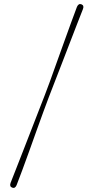

<svg xmlns="http://www.w3.org/2000/svg" viewBox="-20 -776 456 937"><path d="M218.5 -302.5Q208.5 -276.5 193 -234Q177.5 -191.5 159.2 -140.8Q141 -90 122.8 -39Q104.5 12 88.2 55.8Q72 99.5 61 127.5Q53.5 145.5 39 139.5Q25 134 32 115.5Q44 85.5 61.2 41.2Q78.5 -3 98.2 -53.5Q118 -104 137.2 -153.8Q156.5 -203.5 172.5 -244.8Q188.5 -286 198.5 -311.5Q208.5 -336.5 223.5 -378.2Q238.5 -420 256.5 -470.2Q274.5 -520.5 293 -571.8Q311.5 -623 327.8 -667.8Q344 -712.5 355.5 -742.5Q363.5 -760.5 377.5 -755Q392 -749 384.5 -731Q373.5 -703 356.5 -659.5Q339.5 -616 320 -565Q300.5 -514 281 -463.8Q261.5 -413.5 245 -371Q228.5 -328.5 218.5 -302.5Z"/></svg>

Font: Fraunces 72pt Soft Thin
Style: Regular
Weight: 100
Version: Version 1.000;[b76b70a41]